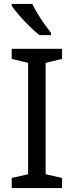

<svg xmlns="http://www.w3.org/2000/svg" viewBox="-20 -964 379 984"><path d="M298 0H40V-52L124 -71V-642L40 -662V-714H298V-662L214 -642V-71L298 -52ZM145 -944Q156 -922 172.5 -894.5Q189 -867 207.5 -841Q226 -815 241 -796V-784H182Q159 -802 130 -830.5Q101 -859 76.5 -887.5Q52 -916 40 -934V-944Z"/></svg>

Font: Noto Sans Tifinagh Adrar
Style: Regular
Weight: 400
Designer: JamraPatel
Foundry: JamraPatel LLC
Version: Version 2.006; ttfautohint (v1.8.4.7-5d5b)